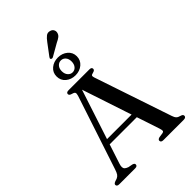

<svg xmlns="http://www.w3.org/2000/svg" viewBox="-307 -1196 1313 1313"><g transform="rotate(-45 349.5 -539.0)"><path d="M168 -277.5H462L464.5 -239.5H163.5ZM211.5 -16Q211.5 -9 206.2 -4.5Q201 0 189.5 0H35.5Q24.5 0 18.8 -4.2Q13 -8.5 13 -16Q13 -21.5 16.8 -25.2Q20.5 -29 29.5 -33L49.5 -39.5Q63.5 -45.5 71.5 -56.5Q79.5 -67.5 88.5 -95.5L264 -627Q269.5 -645 266 -653Q262.5 -661 245 -665.5Q232.5 -669 227.5 -673.5Q222.5 -678 222.5 -684.5Q222.5 -692 228 -696Q233.5 -700 245 -700H446Q457.5 -700 462.8 -696Q468 -692 468 -684.5Q468 -677.5 463.2 -673.2Q458.5 -669 446.5 -666Q432 -663 429.2 -657Q426.5 -651 431 -637.5L619.5 -77.5Q625.5 -58 634.8 -48.5Q644 -39 661.5 -35Q673.5 -31.5 677.8 -27.2Q682 -23 682 -16Q682 -9 676.2 -4.5Q670.5 0 659 0H462Q450.5 0 445 -4.5Q439.5 -9 439.5 -16Q439.5 -22.5 443.8 -26.5Q448 -30.5 457 -33L491 -38Q504 -41 504.5 -49Q505 -57 499.5 -74.5L307 -654.5L321 -663L136.5 -100Q130.5 -82 131 -70.2Q131.5 -58.5 139.2 -51.2Q147 -44 162.5 -38.5L194 -32.5Q203 -30 207.2 -26.2Q211.5 -22.5 211.5 -16ZM351.5 -738Q310.5 -738 282 -761.8Q253.5 -785.5 253.5 -824.5Q253.5 -862.5 282 -886.2Q310.5 -910 351.5 -910Q392.5 -910 421 -886Q449.5 -862 449.5 -824.5Q449.5 -786.5 421 -762.2Q392.5 -738 351.5 -738ZM351.5 -881.5Q332 -881.5 318 -866Q304 -850.5 304 -824.5Q304 -798.5 318 -782.5Q332 -766.5 351.5 -766.5Q372 -766.5 385.5 -782.5Q399 -798.5 399 -824.5Q399 -850.5 385.5 -866Q372 -881.5 351.5 -881.5ZM375 -1036Q391.5 -1058.5 406.5 -1070Q421.5 -1081.5 441 -1076Q458 -1072 465 -1059.2Q472 -1046.5 468.5 -1032.5Q465 -1016.5 452 -1006.2Q439 -996 418 -986.5L328 -935Q323 -933 318 -933.5Q313 -934 310.5 -937.5Q307 -941.5 308.8 -945.8Q310.5 -950 313.5 -954Z"/></g></svg>

Font: Fraunces 36pt
Style: Regular
Weight: 400
Version: Version 1.000;[b76b70a41]